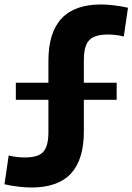

<svg xmlns="http://www.w3.org/2000/svg" viewBox="-20 -730 590 855"><path d="M120.1 105Q93.6 105 60.2 101Q26.8 97 0 90.5L18.7 -37.7Q32.7 -33.7 51.9 -31.3Q71.1 -28.8 90 -28.8Q129.6 -28.8 152.6 -39.3Q175.6 -49.8 185.6 -74.9Q195.6 -99.9 195.6 -141.6V-459.4Q195.6 -585.3 254.2 -647.7Q312.7 -710.1 429.4 -710.1Q455.5 -710.1 488.6 -706.1Q521.8 -702.1 550 -695.6L531.3 -567.4Q516.7 -571.4 498.3 -573.8Q479.9 -576.3 460.5 -576.3Q421.4 -576.3 397.7 -565.5Q373.9 -554.8 363.7 -529.7Q353.4 -504.7 353.4 -462V-144.2Q353.4 -18.8 295.6 43.1Q237.8 105 120.1 105ZM50.5 -361.5H499.5V-285.7H50.5Z"/></svg>

Font: Pathway Extreme 8pt Thin
Style: Regular
Weight: 100
Designer: Eduardo Rodriguez Tunni
Foundry: Eduardo Rodriguez Tunni
Version: Version 1.000